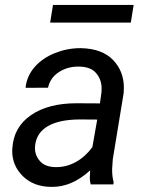

<svg xmlns="http://www.w3.org/2000/svg" viewBox="-20 -729 573 759"><path d="M508.3 -709.5H189.5L178.2 -639.6H497.1ZM428.2 0 429.2 -8.3C425.3 -23.9 423.3 -39.1 423.3 -54.7C423.3 -57.1 423.3 -59.1 423.3 -61.5L425.8 -99.1L468.8 -360.8C469.2 -368.2 469.7 -375.5 469.7 -382.3C469.7 -425.3 455.6 -461.9 427.2 -491.7C398.4 -521.5 356.9 -537.1 301.8 -538.6C300.3 -538.6 298.3 -538.6 296.9 -538.6C263.2 -538.6 230 -532.2 197.8 -519.5C165 -506.3 138.2 -488.3 117.2 -464.4C96.2 -440.4 84 -412.6 81.1 -381.8L169.9 -382.3C175.3 -407.7 189 -428.2 211.9 -443.4C234.9 -458.5 260.7 -465.8 289.6 -465.8C290.5 -465.8 291.5 -465.8 293 -465.8C323.7 -465.3 346.2 -456.5 360.4 -439.5C374.5 -422.9 381.8 -402.3 381.8 -378.4C381.8 -373 381.3 -367.7 380.9 -362.3L375 -320.3L282.7 -320.8C208 -320.8 147.9 -305.2 102.5 -273.9C56.6 -242.2 32.2 -198.7 28.8 -142.6C28.8 -139.2 28.3 -135.7 28.3 -131.8C28.3 -93.3 42.5 -60.1 70.3 -32.7C98.1 -4.9 135.7 9.3 182.1 9.8C183.6 9.8 185.1 9.8 186.5 9.8C239.3 9.8 289.1 -12.2 336.4 -55.7L335 -27.8C335 -18.6 335.9 -9.3 338.4 0ZM199.7 -68.4C171.9 -68.8 151.4 -76.7 138.2 -91.8C125 -106.9 118.2 -124 118.2 -143.6C118.2 -147.5 118.7 -151.4 119.1 -155.8C127 -220.2 186 -256.8 297.4 -256.8L364.3 -256.3L345.2 -147.5C308.6 -97.2 257.3 -68.4 203.6 -68.4C202.1 -68.4 201.2 -68.4 199.7 -68.4Z"/></svg>

Font: Roboto
Style: Italic
Weight: 400
Italic angle: -12°
Designer: Google
Version: Version 2.137; 2017